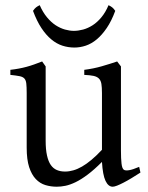

<svg xmlns="http://www.w3.org/2000/svg" viewBox="-20 -706 570 741"><path d="M522 -40Q503.9 -28.3 487.3 -18.3Q470.7 -8.3 456.5 -1Q442.4 6.3 431.6 10.5Q420.9 14.6 415 14.6Q397.9 14.6 387.2 -8.1Q376.5 -30.8 373.5 -81.1Q343.3 -50.8 318.1 -32Q293 -13.2 271.7 -2.9Q250.5 7.3 232.7 11Q214.8 14.6 199.2 14.6Q176.3 14.6 155.3 8.3Q134.3 2 118.2 -14.9Q102.1 -31.7 92.5 -61Q83 -90.3 83 -136.2V-347.2Q83 -370.6 81.5 -383.5Q80.1 -396.5 74 -403.1Q67.9 -409.7 55.2 -412.1Q42.5 -414.6 20 -417V-436.5Q37.6 -438.5 53 -441.4Q68.4 -444.3 82.8 -448.2Q97.2 -452.1 111.8 -457.3Q126.5 -462.4 142.6 -468.8L156.2 -449.7V-163.1Q156.2 -128.9 161.4 -106Q166.5 -83 176 -69.3Q185.5 -55.7 199.5 -49.8Q213.4 -43.9 231 -43.9Q246.6 -43.9 262.9 -48.6Q279.3 -53.2 296.6 -63.2Q314 -73.2 333 -89.1Q352.1 -105 373.5 -127.9V-347.2Q373.5 -369.1 371.3 -382.3Q369.1 -395.5 361.8 -402.8Q354.5 -410.2 341.1 -413.1Q327.6 -416 305.2 -417V-436.5Q340.3 -440.9 372.6 -450.2Q404.8 -459.5 432.1 -468.8L446.8 -449.7V-124Q446.8 -93.8 449 -74.7Q451.2 -55.7 458 -50.8Q463.9 -46.9 478 -49.1Q492.2 -51.3 517.1 -62ZM424.8 -664.1Q410.2 -624.5 391.8 -597.7Q373.5 -570.8 353.3 -554Q333 -537.1 311 -529.8Q289.1 -522.5 267.1 -522.5Q243.2 -522.5 220.7 -529.8Q198.2 -537.1 178 -554Q157.7 -570.8 139.9 -597.7Q122.1 -624.5 107.4 -664.1Q113.3 -672.9 119.1 -677.5Q125 -682.1 133.3 -686Q145.5 -658.2 161.4 -639.2Q177.2 -620.1 194.8 -608.6Q212.4 -597.2 230.7 -592Q249 -586.9 265.1 -586.9Q282.2 -586.9 301 -592Q319.8 -597.2 337.6 -608.6Q355.5 -620.1 371.3 -639.2Q387.2 -658.2 398.9 -686Q407.2 -682.1 413.1 -677.5Q418.9 -672.9 424.8 -664.1Z"/></svg>

Font: Gentium Plus
Style: Regular
Weight: 400
Designer: J. Victor Gaultney, Annie Olsen, Iska Routamaa
Foundry: SIL International
Version: Version 1.510